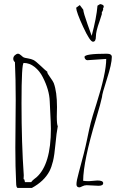

<svg xmlns="http://www.w3.org/2000/svg" viewBox="-20 -929 622 954"><path d="M464.4 -900.9 477.5 -908.7Q495.6 -905.8 495.6 -897Q495.6 -893.6 491.7 -885.7L492.7 -880.9L485.4 -865.7L486.3 -859.9Q482.9 -847.2 474.6 -823.2Q456.5 -773.9 456.5 -747.8Q456.5 -721.7 441.9 -721.7Q427.2 -721.7 393.3 -795.2Q359.4 -868.7 358.4 -890.6L376.5 -903.8L393.6 -880.9Q395 -864.3 414.8 -808.8Q434.6 -753.4 435.5 -751Q459.5 -840.3 464.4 -900.9ZM469.7 -5.9 410.6 -8.8Q399.4 -8.8 388.9 -3.4Q378.4 2 375 2Q359.9 2 359.9 -13.2Q359.9 -30.3 371.6 -72.3Q400.4 -176.8 412.1 -233.9Q423.8 -291 430.7 -318.4Q437.5 -345.7 459.5 -414.1Q507.8 -565.9 507.8 -636.2L414.1 -629.9Q408.2 -629.9 404.1 -635Q399.9 -640.1 399.9 -646Q399.9 -662.1 510.7 -662.1Q535.6 -662.1 535.6 -646Q535.6 -611.8 511.2 -536.4Q486.8 -460.9 486.8 -446.8Q481.4 -419.4 456.5 -335.9Q394 -127.9 393.1 -30.8Q402.8 -28.8 421.9 -28.8L463.9 -32.2Q492.7 -32.2 492.7 -19Q492.7 -5.9 469.7 -5.9ZM262.2 -350.1Q262.2 -310.5 267.1 -301.8Q260.7 -269 255.6 -213.4Q250.5 -157.7 243.4 -128.4Q236.3 -99.1 225.6 -78.1Q199.2 -28.3 138.2 4.9H68.8Q60.1 4.9 60.1 -22Q56.2 -99.6 56.2 -195.8L58.1 -432.1Q58.1 -536.1 54.2 -620.1Q45.9 -627 45.9 -637.2Q45.9 -647.5 54.2 -654.8Q62.5 -662.1 69.3 -662.1Q76.2 -662.1 84.7 -654.1Q93.3 -646 97.7 -643.8Q102.1 -641.6 118.7 -638.9Q135.3 -636.2 146.2 -630.9Q157.2 -625.5 182.1 -601.8Q207 -578.1 215.8 -571.8L214.8 -569.8Q215.8 -563.5 229.7 -544.2Q243.7 -524.9 247.1 -516.1Q263.2 -472.7 263.2 -397ZM232.9 -289.1 231.9 -325.2 227.1 -425.8Q225.1 -482.4 192.4 -545.9Q177.2 -576.2 152.1 -596.2Q127 -616.2 98.1 -616.2Q86.9 -616.2 86.9 -416.3Q86.9 -216.3 98.1 -58.1L97.2 -39.1L101.1 -37.1L104 -23.9H134.8Q140.6 -32.2 149.7 -39.1Q158.7 -45.9 162.1 -48.8Q232.9 -112.8 232.9 -289.1Z"/></svg>

Font: Amatic SC
Style: Regular
Weight: 400
Version: Version 1.004